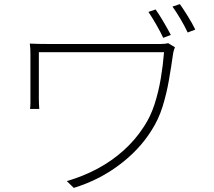

<svg xmlns="http://www.w3.org/2000/svg" viewBox="-20 -872 1040 934"><path d="M737 -826Q754 -802 775 -766.5Q796 -731 811 -702L774 -688Q760 -718 739.5 -753.5Q719 -789 702 -814ZM855 -852Q872 -828 893.5 -793.5Q915 -759 930 -728L893 -714Q878 -746 857.5 -780.5Q837 -815 819 -840ZM831 -642Q830 -639 827.5 -633Q825 -627 824 -621Q823 -615 822 -611Q813 -547 801.5 -481Q790 -415 770.5 -352.5Q751 -290 716 -236Q657 -142 558.5 -68.5Q460 5 339 42L305 9Q384 -14 453.5 -51Q523 -88 581 -140Q639 -192 680 -256Q712 -304 731.5 -364Q751 -424 762 -489.5Q773 -555 778 -618Q767 -618 733 -618Q699 -618 648.5 -618Q598 -618 539.5 -618Q481 -618 423 -618Q365 -618 313 -618Q261 -618 222.5 -618Q184 -618 169 -618Q169 -610 169 -587Q169 -564 169 -533.5Q169 -503 169 -473.5Q169 -444 169 -421.5Q169 -399 169 -391Q169 -381 169.5 -368.5Q170 -356 171 -342H126Q128 -356 128 -369Q128 -382 128 -391Q128 -401 128 -429.5Q128 -458 128 -493.5Q128 -529 128 -560.5Q128 -592 128 -607Q128 -621 127.5 -633.5Q127 -646 125 -660Q143 -659 166 -658.5Q189 -658 219 -658Q225 -658 255.5 -658Q286 -658 331 -658Q376 -658 430 -658Q484 -658 538 -658Q592 -658 639.5 -658Q687 -658 719 -658Q751 -658 761 -658Q770 -658 780.5 -659Q791 -660 798 -662Z"/></svg>

Font: Noto Sans KR ExtraLight
Style: Regular
Weight: 250
Designer: Ryoko NISHIZUKA  (kana, bopomofo & ideographs); Paul D. Hunt (Latin, Greek & Cyrillic); Sandoll Communications , Soo-you
Foundry: Adobe
Version: Version 2.004-H2;hotconv 1.0.118;makeotfexe 2.5.65603